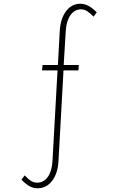

<svg xmlns="http://www.w3.org/2000/svg" viewBox="-20 -808 640 1028"><path d="M181 200Q159 200 139 189.5Q119 179 95 154L112 131Q133 153 147.5 161.5Q162 170 179 170Q214 170 236 139Q258 108 261 54L288 -431H205L208 -460H290L300 -643Q304 -709 334 -748.5Q364 -788 411 -788Q434 -787 454 -776.5Q474 -766 498 -742L481 -719Q460 -740 445.5 -749Q431 -758 414 -758Q379 -758 357 -726.5Q335 -695 332 -641L321 -460H402L400 -431H320L293 56Q289 122 258.5 161Q228 200 181 200Z"/></svg>

Font: Jost* Thin
Style: Regular
Weight: 200
Version: Version 3.7